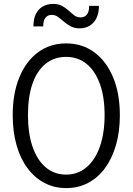

<svg xmlns="http://www.w3.org/2000/svg" viewBox="-20 -952 678 982"><path d="M319 10Q257 10 207 -16.5Q157 -43 120.5 -92Q84 -141 64.5 -210Q45 -279 45 -363Q45 -474 79 -556.5Q113 -639 174.5 -684.5Q236 -730 318 -730Q401 -730 462.5 -684.5Q524 -639 558.5 -556.5Q593 -474 593 -362Q593 -278 573 -209.5Q553 -141 517 -92Q481 -43 430.5 -16.5Q380 10 319 10ZM318 -59Q378 -59 422.5 -96.5Q467 -134 491 -202.5Q515 -271 515 -364Q515 -456 491 -522.5Q467 -589 423 -625Q379 -661 318 -661Q257 -661 213 -625.5Q169 -590 146 -523.5Q123 -457 123 -364Q123 -270 146.5 -201.5Q170 -133 214 -96Q258 -59 318 -59ZM388 -807Q361 -807 341.5 -817.5Q322 -828 306.5 -841.5Q291 -855 276.5 -865.5Q262 -876 244 -876Q225 -876 213 -862Q201 -848 201 -817H151Q151 -855 163.5 -880.5Q176 -906 199 -919Q222 -932 251 -932Q279 -932 298 -921.5Q317 -911 331.5 -897.5Q346 -884 360 -873.5Q374 -863 392 -863Q412 -863 424 -877Q436 -891 436 -922H486Q486 -885 473.5 -859.5Q461 -834 438.5 -820.5Q416 -807 388 -807Z"/></svg>

Font: Instrument Sans SemiCondensed
Style: Regular
Weight: 400
Width: 4
Designer: Rodrigo Fuenzalida
Foundry: fragTYPE
Version: Version 1.000;gftools[0.9.28]